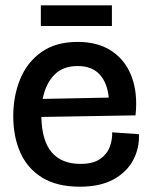

<svg xmlns="http://www.w3.org/2000/svg" viewBox="-20 -691 566 724"><path d="M281 13Q195 13 139.5 -21Q84 -55 57 -115Q30 -175 30 -253Q30 -329 56 -392.5Q82 -456 136 -494.5Q190 -533 273 -533Q350 -533 402 -498Q454 -463 477 -400.5Q500 -338 491 -256L136 -250Q139 -73 284 -73Q331 -73 357.5 -91.5Q384 -110 394 -137.5Q404 -165 403 -192L504 -185Q506 -132 482 -87Q458 -42 408 -14.5Q358 13 281 13ZM273 -442Q217 -442 184.5 -408.5Q152 -375 141 -318L390 -323Q385 -378 356 -410Q327 -442 273 -442ZM134 -593V-671H402V-593Z"/></svg>

Font: Bricolage Grotesque 96pt Medium
Style: Regular
Weight: 500
Designer: Mathieu Triay
Foundry: Atelier Triay
Version: Version 1.001; ttfautohint (v1.8.4.7-5d5b);gftools[0.9.33.de